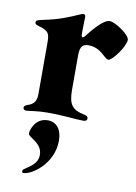

<svg xmlns="http://www.w3.org/2000/svg" viewBox="-84 -509 597 843"><g transform="rotate(10 215.0 -87.5)"><path d="M44 7.8C56.8 7.8 93 0 137.1 0C219.8 0 260.7 7.8 299 7.8C306.1 7.8 316.1 6 316.1 -5C316.1 -12.8 311.4 -16.7 299 -19.2C246.1 -29.8 227.3 -49.7 227.3 -117.2V-271.3C227.3 -312.5 240.8 -322.4 265.6 -322.4C321.7 -322.4 343.8 -274.9 360.8 -274.9C377.8 -274.9 430.4 -345.2 430.4 -375.7C430.4 -397 364.3 -443.2 338.1 -443.2C309.7 -443.2 265.6 -388.5 245.7 -362.9C240.1 -355.1 235.8 -352.3 233 -352.3C225.9 -352.3 227.3 -365.1 227.3 -391.3C227.3 -409.1 228.7 -433.2 228.7 -441.1C228.7 -449.9 225.5 -453.8 218.8 -453.8C215.2 -453.8 213.8 -453.1 208.8 -451C152 -426.1 118.6 -411.9 46.2 -397C28.4 -393.5 17.8 -390.6 17.8 -381.4C17.8 -373.6 23.1 -371.1 34.1 -367.9C83.8 -353.7 85.2 -341.6 85.2 -294.7V-75.3C85.2 -52.9 82 -28.4 46.9 -17.8C35.2 -13.8 31.2 -9.6 31.2 -3.6C31.2 3.6 36.6 7.8 44 7.8ZM73.9 271.7C73.9 275.6 74.2 279.5 79.9 279.5C117.9 279.5 209.5 215.6 209.5 112.9C209.5 63.9 186.1 33 146 33C92.7 33 74.2 85.9 74.2 104.4C74.2 121.4 138.1 134.6 137.8 188.6C138.1 231.5 97.7 247.9 78.8 263.1C75.6 265.6 73.9 268.8 73.9 271.7Z"/></g></svg>

Font: Margiela Serif
Style: Bold
Weight: 700
Designer: Andreas Faust, Stefan Endress
Version: Version 1.002;FEAKit 1.0